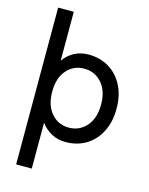

<svg xmlns="http://www.w3.org/2000/svg" viewBox="-132 -783 830 1067"><g transform="rotate(15 283.5 -249.0)"><path d="M67 202V-700H157V-419Q182 -454 218 -473Q254 -492 299 -492Q365 -492 416 -461.5Q467 -431 496.5 -374.5Q526 -318 526 -241Q526 -164 496.5 -107Q467 -50 416 -19.5Q365 11 299 11Q254 11 218 -8.5Q182 -28 157 -62V202ZM296 -71Q357 -71 397 -116.5Q437 -162 437 -241Q437 -320 397 -365Q357 -410 296 -410Q235 -410 195.5 -365Q156 -320 156 -241Q156 -162 195.5 -116.5Q235 -71 296 -71Z"/></g></svg>

Font: Zen Kaku Gothic New Medium
Style: Regular
Weight: 500
Designer: Yoshimichi Ohira
Foundry: Positype
Version: Version 1.002